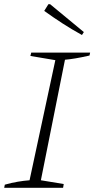

<svg xmlns="http://www.w3.org/2000/svg" viewBox="-23 -896 450 916"><path d="M-3 0 0 -15Q32 -24 61.5 -29Q91 -34 118 -36L241 -609L122 -629L126 -645H407L404 -631Q364 -622 337 -617.5Q310 -613 287 -611L172 -36L281 -18L278 0ZM368 -729Q319 -756 275 -784.5Q231 -813 188 -844L208 -876H216L377 -743Z"/></svg>

Font: Piazzolla SC ExtraLight
Style: Italic
Weight: 200
Italic angle: -11.3°
Designer: Juan Pablo del Peral
Foundry: Huerta Tipografica
Version: Version 1.330